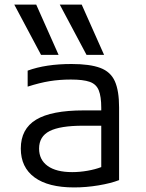

<svg xmlns="http://www.w3.org/2000/svg" viewBox="-20 -810 640 840"><path d="M304 10Q191 10 131 -34Q71 -78 71 -160Q71 -246 138 -286.5Q205 -327 346 -327H423V-338Q423 -388 412 -415Q401 -442 372.5 -452Q344 -462 290 -462Q241 -462 197.5 -455Q154 -448 101 -431V-501Q180 -530 293 -530Q373 -530 418.5 -513Q464 -496 482.5 -454.5Q501 -413 501 -340V-22Q465 -8 411 1Q357 10 304 10ZM423 -260H343Q243 -260 197 -236.5Q151 -213 151 -160Q151 -111 188.5 -84Q226 -57 296 -57Q329 -57 363 -63Q397 -69 423 -79ZM159.5 -570 42.4 -790H138.4L236.3 -570ZM358.5 -570 241.4 -790H337.4L435.3 -570Z"/></svg>

Font: M PLUS Code Latin 60
Style: Regular
Weight: 400
Width: 7
Monospace: yes
Designer: Coji Morishita
Foundry: UNDERFOREST DESIGN
Version: Version 1.005; ttfautohint (v1.8.3)